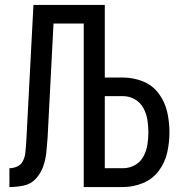

<svg xmlns="http://www.w3.org/2000/svg" viewBox="-20 -755 760 775"><path d="M18 0Q47 0 76 -6Q105 -12 125 -34Q145 -56 154.5 -83.5Q164 -111 167 -139.5Q170 -168 172 -197L196 -660H318V0H477Q518 0 557 -16Q596 -32 621 -65.5Q646 -99 655 -139.5Q664 -180 664 -221Q664 -262 655 -302.5Q646 -343 621 -377Q596 -411 557 -426.5Q518 -442 477 -442H403V-735H115L87 -201Q86 -185 85 -168.5Q84 -152 82 -136Q80 -120 72.5 -105Q65 -90 49.5 -83Q34 -76 18 -76ZM403 -76V-367H477Q502 -367 524.5 -354Q547 -341 559 -318.5Q571 -296 575 -271Q579 -246 579 -221Q579 -196 575 -171Q571 -146 559 -123.5Q547 -101 524.5 -88.5Q502 -76 477 -76Z"/></svg>

Font: Iosevka Sparkle
Style: Regular
Weight: 400
Designer: Belleve Invis
Foundry: Belleve Invis
Version: Version 4.5.0; ttfautohint (v1.8.3)